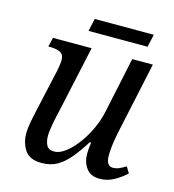

<svg xmlns="http://www.w3.org/2000/svg" viewBox="-102 -750 765 845"><g transform="rotate(15 280.5 -327.0)"><path d="M427 10Q387 10 367 -17Q347 -44 347 -82Q347 -100 351 -134H345Q318 -91 292 -59Q266 -27 235.5 -9Q205 9 163 9Q109 9 87 -23.5Q65 -56 65 -99Q65 -124 71 -155Q77 -186 83 -212L122 -387Q126 -403 129 -422.5Q132 -442 132 -450Q132 -477 114 -485.5Q96 -494 68 -494H60L70 -536H246L181 -237Q174 -209 167 -172.5Q160 -136 160 -113Q160 -89 169 -71.5Q178 -54 204 -54Q228 -54 255 -74.5Q282 -95 307 -128.5Q332 -162 351 -203.5Q370 -245 378 -286L431 -536H525L455 -210Q452 -196 448.5 -176Q445 -156 443 -135.5Q441 -115 441 -101Q441 -52 471 -52Q486 -52 499.5 -57.5Q513 -63 530 -74L547 -46Q526 -26 495 -8Q464 10 427 10ZM213 -606 226 -664H495L482 -606Z"/></g></svg>

Font: Noto Serif SemiCondensed
Style: Italic
Weight: 400
Width: 4
Italic angle: -12°
Designer: Monotype Design Team
Foundry: Monotype Imaging Inc.
Version: Version 2.013